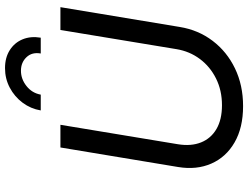

<svg xmlns="http://www.w3.org/2000/svg" viewBox="-133 -859 1003 777"><g transform="rotate(-90 368.5 -470.5)"><path d="M327.6 11.7Q240.2 11.7 180.7 -22.7Q121.1 -57.1 95 -116.7Q68.8 -176.3 81.1 -251L160.2 -727.5H252L173.3 -252Q164.6 -198.7 180.7 -158.4Q196.8 -118.2 235.1 -95.9Q273.4 -73.7 331.1 -73.7Q391.1 -73.7 439.2 -97.7Q487.3 -121.6 518.3 -163.1Q549.3 -204.6 558.1 -257.8L635.7 -727.5H728L647.9 -244.6Q635.7 -169.4 591.8 -111.6Q547.9 -53.7 480 -21Q412.1 11.7 327.6 11.7ZM481.4 -951.7Q523.9 -951.7 554.2 -932.4Q584.5 -913.1 597.9 -880.4Q611.3 -847.7 604.5 -807.1H540.5Q546.9 -842.3 525.6 -864.7Q504.4 -887.2 470.7 -887.2Q437 -887.2 408.7 -864.7Q380.4 -842.3 374 -807.1H310.1Q316.9 -847.7 341.3 -880.4Q365.7 -913.1 402.1 -932.4Q438.5 -951.7 481.4 -951.7Z"/></g></svg>

Font: Inter 17pt
Style: Italic
Weight: 400
Italic angle: -9.3988°
Version: Version 4.001;git-66647c0bb